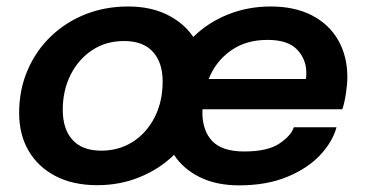

<svg xmlns="http://www.w3.org/2000/svg" viewBox="-20 -560 1128 592"><path d="M280 11Q205.5 11 151.5 -17Q97.5 -45 68.2 -95Q39 -145 39 -211.5Q39 -283 64.8 -343Q90.5 -403 136.2 -447.2Q182 -491.5 243 -515.8Q304 -540 375 -540Q444 -540 495.2 -514.8Q546.5 -489.5 576 -446Q621 -490.5 682.5 -515.2Q744 -540 814.5 -540Q889 -540 942 -512.5Q995 -485 1023 -435.8Q1051 -386.5 1051 -322.5Q1051 -300 1046.5 -271Q1042 -242 1035.5 -223H604.5Q604 -219 604 -214Q604 -157 634.5 -125Q665 -93 733 -93Q805 -93 841.2 -117.2Q877.5 -141.5 886 -167.5H1017.5Q1005.5 -123 967.2 -82Q929 -41 865.8 -14.8Q802.5 11.5 717 11.5Q647.5 11.5 596.5 -13.5Q545.5 -38.5 516.5 -82.5Q471.5 -38.5 410.5 -13.8Q349.5 11 280 11ZM623.5 -316.5H923.5Q924.5 -324 924.5 -335.5Q924.5 -377 896.2 -407Q868 -437 804.5 -437Q738.5 -437 691.8 -404Q645 -371 623.5 -316.5ZM292.5 -95.5Q347 -95.5 389.8 -123Q432.5 -150.5 457 -198.8Q481.5 -247 481.5 -309Q481.5 -367 451.5 -400.2Q421.5 -433.5 362.5 -433.5Q306.5 -433.5 264 -405.2Q221.5 -377 197.5 -329Q173.5 -281 173.5 -221.5Q173.5 -162 203.5 -128.8Q233.5 -95.5 292.5 -95.5Z"/></svg>

Font: Epilogue SemiBold
Style: Italic
Weight: 600
Italic angle: -12°
Designer: Tyler Finck
Foundry: Etcetera Type Co
Version: Version 2.111; ttfautohint (v1.8.3)